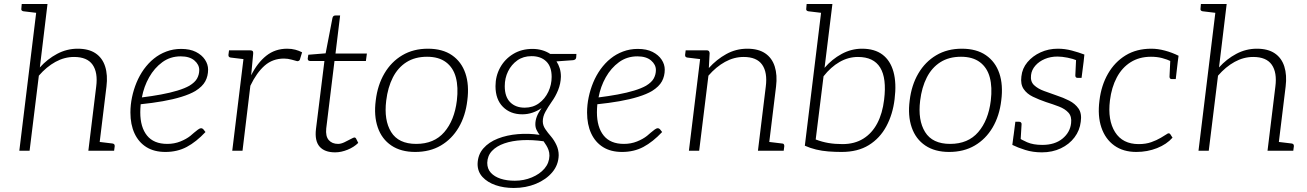

<svg xmlns="http://www.w3.org/2000/svg" viewBox="-20 -749 6494 954"><path d="M76 0 165 -729H216L178 -414Q216 -456 264 -481.5Q312 -507 366 -507Q421 -507 455 -484Q489 -461 502.5 -418.5Q516 -376 509 -319L470 0H419L458 -319Q467 -389 440 -427.5Q413 -466 348 -466Q300 -466 255.5 -441.5Q211 -417 173 -373L127 0ZM453 0 464 -45 539 -36Q545 -35 547.5 -32Q550 -29 550 -23L547 0ZM182 -729 171 -684 96 -693Q91 -694 88 -697Q85 -700 86 -706L88 -729Z M802 6Q746 6 707.5 -18Q669 -42 648.5 -86Q628 -130 628 -190Q628 -209 630 -228Q632 -247 636 -266Q644 -304 658.5 -339Q673 -374 695 -405Q706 -420 718.5 -433.5Q731 -447 745 -458Q772 -480 806.5 -493Q841 -506 880 -506Q924 -506 953.5 -491Q983 -476 998.5 -452.5Q1014 -429 1014 -403Q1014 -371 1000 -345Q986 -319 951 -297Q924 -281 882 -268Q840 -255 788.5 -246Q737 -237 679 -231Q678 -221 677.5 -209.5Q677 -198 677 -191Q677 -117 710.5 -75.5Q744 -34 811 -34Q846 -34 876 -46Q906 -58 926 -74Q934 -81 944 -89.5Q954 -98 963.5 -105Q973 -112 979 -112Q985 -112 990 -107L1001 -93Q955 -44 908 -19Q861 6 802 6ZM685 -265Q734 -271 780 -279.5Q826 -288 862 -299Q898 -310 921 -323Q949 -340 959.5 -359.5Q970 -379 970 -401Q970 -428 946 -448.5Q922 -469 878 -469Q826 -469 786.5 -440Q747 -411 721 -365Q695 -319 685 -265Z M1134 0 1195 -499H1222Q1232 -499 1235.5 -495Q1239 -491 1238 -482L1228 -375Q1259 -437 1303 -472Q1347 -507 1407 -507Q1429 -507 1447.5 -502Q1466 -497 1481 -489L1470 -453Q1469 -449 1465 -447Q1461 -445 1457 -445Q1449 -447 1429.5 -452.5Q1410 -458 1391 -458Q1335 -458 1295 -423Q1255 -388 1224 -323L1185 0ZM1212 -499 1201 -454 1126 -463Q1120 -464 1117.5 -467Q1115 -470 1115 -476L1118 -499Z M1645 8Q1593 8 1568 -20.5Q1543 -49 1550 -108L1592 -446H1521Q1515 -446 1512 -449Q1509 -452 1509 -458L1512 -477L1598 -484L1632 -660Q1635 -672 1646 -672H1670L1647 -483H1803L1798 -446H1642L1601 -111Q1597 -72 1613.5 -53Q1630 -34 1660 -34Q1674 -34 1691 -42Q1708 -50 1722.5 -58Q1737 -66 1741 -66Q1746 -66 1749 -61L1760 -39Q1739 -18 1707 -5Q1675 8 1645 8Z M2106 -507Q2179 -507 2226 -474.5Q2273 -442 2292.5 -384.5Q2312 -327 2302 -250Q2293 -173 2259 -115.5Q2225 -58 2170.5 -26Q2116 6 2043 6Q1972 6 1924.5 -26Q1877 -58 1857 -116Q1837 -174 1847 -250Q1856 -326 1890 -384Q1924 -442 1979 -474.5Q2034 -507 2106 -507ZM2048 -34Q2137 -34 2187.5 -92.5Q2238 -151 2250 -249Q2258 -316 2245 -364.5Q2232 -413 2196 -440Q2160 -467 2102 -467Q2042 -467 1999.5 -440Q1957 -413 1932 -364Q1907 -315 1899 -249Q1887 -152 1923.5 -93Q1960 -34 2048 -34Z M2533 185Q2483 185 2442.5 171Q2402 157 2377.5 130.5Q2353 104 2353 66Q2354 20 2381.5 -11.5Q2409 -43 2454 -60.5Q2499 -78 2553.5 -82.5Q2608 -87 2661 -79Q2652 -91 2646 -103.5Q2640 -116 2640 -132Q2640 -150 2647 -169Q2654 -188 2671 -212Q2651 -198 2626.5 -189.5Q2602 -181 2575 -181Q2516 -181 2479 -218Q2442 -255 2442 -321Q2442 -371 2465 -413Q2488 -455 2529.5 -480.5Q2571 -506 2626 -506Q2651 -506 2673.5 -499.5Q2696 -493 2714 -481H2844L2843 -464Q2842 -452 2828 -450L2745 -444Q2755 -429 2761 -410Q2767 -391 2767 -368Q2766 -333 2753 -301Q2740 -269 2721 -243Q2703 -217 2690 -193.5Q2677 -170 2677 -146Q2677 -126 2689.5 -107.5Q2702 -89 2717 -72Q2734 -52 2745 -28Q2756 -4 2756 22Q2755 70 2724.5 106.5Q2694 143 2643.5 164Q2593 185 2533 185ZM2538 149Q2583 149 2622.5 132.5Q2662 116 2685.5 88.5Q2709 61 2710 25Q2710 9 2705.5 -3.5Q2701 -16 2694.5 -26.5Q2688 -37 2681 -47Q2625 -55 2575 -52.5Q2525 -50 2486 -36.5Q2447 -23 2424.5 1Q2402 25 2401 60Q2401 90 2419 109.5Q2437 129 2467.5 139Q2498 149 2538 149ZM2587 -214Q2628 -214 2658 -236Q2688 -258 2704.5 -293Q2721 -328 2721 -367Q2721 -418 2694 -444Q2667 -470 2621 -470Q2580 -470 2550.5 -449Q2521 -428 2504.5 -394.5Q2488 -361 2488 -321Q2488 -268 2515 -241Q2542 -214 2587 -214Z M3071 6Q3015 6 2976.5 -18Q2938 -42 2917.5 -86Q2897 -130 2897 -190Q2897 -209 2899 -228Q2901 -247 2905 -266Q2913 -304 2927.5 -339Q2942 -374 2964 -405Q2975 -420 2987.5 -433.5Q3000 -447 3014 -458Q3041 -480 3075.5 -493Q3110 -506 3149 -506Q3193 -506 3222.5 -491Q3252 -476 3267.5 -452.5Q3283 -429 3283 -403Q3283 -371 3269 -345Q3255 -319 3220 -297Q3193 -281 3151 -268Q3109 -255 3057.5 -246Q3006 -237 2948 -231Q2947 -221 2946.5 -209.5Q2946 -198 2946 -191Q2946 -117 2979.5 -75.5Q3013 -34 3080 -34Q3115 -34 3145 -46Q3175 -58 3195 -74Q3203 -81 3213 -89.5Q3223 -98 3232.5 -105Q3242 -112 3248 -112Q3254 -112 3259 -107L3270 -93Q3224 -44 3177 -19Q3130 6 3071 6ZM2954 -265Q3003 -271 3049 -279.5Q3095 -288 3131 -299Q3167 -310 3190 -323Q3218 -340 3228.5 -359.5Q3239 -379 3239 -401Q3239 -428 3215 -448.5Q3191 -469 3147 -469Q3095 -469 3055.5 -440Q3016 -411 2990 -365Q2964 -319 2954 -265Z M3403 0 3464 -499H3492Q3505 -499 3506 -485L3502 -411Q3541 -454 3589 -480.5Q3637 -507 3693 -507Q3748 -507 3782 -484Q3816 -461 3829.5 -418.5Q3843 -376 3836 -319L3797 0H3746L3785 -319Q3794 -389 3767 -427.5Q3740 -466 3675 -466Q3627 -466 3582.5 -441.5Q3538 -417 3500 -373L3454 0ZM3780 0 3791 -45 3866 -36Q3872 -36 3874.5 -32.5Q3877 -29 3877 -23L3874 0ZM3481 -499 3470 -454 3395 -463Q3389 -464 3386.5 -467Q3384 -470 3384 -476L3387 -499Z M4162 6Q4128 6 4096 3.5Q4064 1 4035 -6Q4006 -13 3979 -25L4065 -729H4116L4077 -412Q4114 -455 4162 -481Q4210 -507 4263 -507Q4326 -507 4365 -477.5Q4404 -448 4419.5 -392Q4435 -336 4425 -256Q4416 -181 4384 -121.5Q4352 -62 4297 -28Q4242 6 4162 6ZM4166 -33Q4226 -33 4269.5 -60Q4313 -87 4339 -136.5Q4365 -186 4373 -254Q4386 -360 4353.5 -413Q4321 -466 4243 -466Q4195 -466 4151.5 -441Q4108 -416 4072 -370L4033 -56Q4064 -44 4096 -38.5Q4128 -33 4166 -33ZM4082 -729 4071 -684 3996 -693Q3991 -694 3988 -697Q3985 -700 3986 -706L3988 -729Z M4759 -507Q4832 -507 4879 -474.5Q4926 -442 4945.5 -384.5Q4965 -327 4955 -250Q4946 -173 4912 -115.5Q4878 -58 4823.5 -26Q4769 6 4696 6Q4625 6 4577.5 -26Q4530 -58 4510 -116Q4490 -174 4500 -250Q4509 -326 4543 -384Q4577 -442 4632 -474.5Q4687 -507 4759 -507ZM4701 -34Q4790 -34 4840.5 -92.5Q4891 -151 4903 -249Q4911 -316 4898 -364.5Q4885 -413 4849 -440Q4813 -467 4755 -467Q4695 -467 4652.5 -440Q4610 -413 4585 -364Q4560 -315 4552 -249Q4540 -152 4576.5 -93Q4613 -34 4701 -34Z M5157 8Q5112 8 5074 -4Q5036 -16 5010 -29L5016 -75L5042 -65Q5054 -55 5084 -42Q5114 -29 5159 -29Q5221 -29 5259 -60Q5297 -91 5302 -137Q5306 -170 5289 -189Q5272 -208 5242 -219.5Q5212 -231 5177 -242Q5142 -254 5112 -268.5Q5082 -283 5066 -307Q5050 -331 5055 -369Q5059 -409 5085 -440Q5111 -471 5150.5 -489Q5190 -507 5236 -507Q5271 -507 5305 -498Q5339 -489 5368 -478L5364 -440L5333 -448Q5312 -457 5284 -462.5Q5256 -468 5234 -468Q5200 -468 5171.5 -456Q5143 -444 5124.5 -423Q5106 -402 5103 -376Q5099 -344 5118 -326Q5137 -308 5167.5 -297Q5198 -286 5229 -275Q5263 -264 5292.5 -249Q5322 -234 5339 -209.5Q5356 -185 5350 -144Q5345 -101 5319 -66.5Q5293 -32 5251 -12Q5209 8 5157 8ZM5327 -458 5365 -448 5354 -362H5335Q5328 -362 5325.5 -365.5Q5323 -369 5323 -374ZM5051 -49 5014 -58 5025 -144H5044Q5050 -144 5053 -140.5Q5056 -137 5056 -133Z M5626 6Q5561 6 5516.5 -26Q5472 -58 5452.5 -115.5Q5433 -173 5443 -250Q5452 -325 5485.5 -383Q5519 -441 5573 -474Q5627 -507 5701 -507Q5733 -507 5768.5 -497.5Q5804 -488 5836 -472L5832 -442L5802 -443Q5779 -454 5754 -460.5Q5729 -467 5699 -467Q5641 -467 5598 -440Q5555 -413 5529 -364Q5503 -315 5495 -250Q5483 -152 5520.5 -92.5Q5558 -33 5638 -33Q5673 -33 5700 -42.5Q5727 -52 5748 -64.5Q5769 -77 5783 -86Q5791 -88 5795 -82L5806 -65Q5777 -32 5729 -13Q5681 6 5626 6ZM5795 -452 5832 -442 5822 -356H5802Q5796 -356 5793.5 -359.5Q5791 -363 5791 -368Z M5935 0 6024 -729H6075L6037 -414Q6075 -456 6123 -481.5Q6171 -507 6225 -507Q6280 -507 6314 -484Q6348 -461 6361.5 -418.5Q6375 -376 6368 -319L6329 0H6278L6317 -319Q6326 -389 6299 -427.5Q6272 -466 6207 -466Q6159 -466 6114.5 -441.5Q6070 -417 6032 -373L5986 0ZM6312 0 6323 -45 6398 -36Q6404 -35 6406.5 -32Q6409 -29 6409 -23L6406 0ZM6041 -729 6030 -684 5955 -693Q5950 -694 5947 -697Q5944 -700 5945 -706L5947 -729Z"/></svg>

Font: Aleo Light
Style: Italic
Weight: 300
Italic angle: -7°
Designer: Alessio Laiso
Foundry: Alessio Laiso
Version: Version 2.001;gftools[0.9.29]